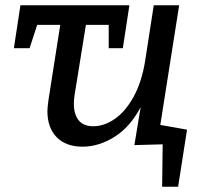

<svg xmlns="http://www.w3.org/2000/svg" viewBox="-20 -550 777 733"><path d="M592 -73 694 -55 660 163H599L601 1L493 4L517 -141Q477 -65 417 -27.5Q357 10 295 10Q232 10 196.5 -26Q161 -62 161 -126Q161 -138 165 -168L210 -455H122L93 -366H33L58 -530H474L449 -366H395V-455H308L265 -189Q262 -170 262 -154Q262 -113 280.5 -90.5Q299 -68 336 -68Q377 -68 417.5 -95.5Q458 -123 489.5 -179.5Q521 -236 534 -317L567 -530H664Z"/></svg>

Font: Bitter Pro Medium
Style: Italic
Weight: 500
Italic angle: -9°
Designer: Sol Matas, and Bitter project Authors
Foundry: Sol Matas
Version: Version 1.010